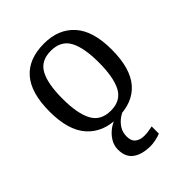

<svg xmlns="http://www.w3.org/2000/svg" viewBox="-222 -663 1020 1020"><g transform="rotate(-45 288.5 -153.0)"><path d="M287 10Q179 10 117 -59Q55 -128 55 -269Q55 -409 114.5 -477.5Q174 -546 290 -546Q398 -546 460 -477.5Q522 -409 522 -269Q522 -128 462.5 -59Q403 10 287 10ZM289 -42Q364 -42 394.5 -99.5Q425 -157 425 -269Q425 -381 394 -437Q363 -493 288 -493Q213 -493 182.5 -437Q152 -381 152 -269Q152 -157 183 -99.5Q214 -42 289 -42ZM306 240Q242 240 205.5 213.5Q169 187 169 130Q169 99 186 72Q203 45 229.5 26Q256 7 287 0H344Q323 6 301.5 21.5Q280 37 265.5 60Q251 83 251 115Q251 148 270.5 163Q290 178 320 178Q334 178 349.5 176Q365 174 383 170V224Q367 231 344.5 235.5Q322 240 306 240Z"/></g></svg>

Font: NotoSerif-Regular
Style: Regular
Weight: 400
Designer: Monotype Design Team
Foundry: Monotype Imaging Inc.
Version: Version 2.007; ttfautohint (v1.8) -l 8 -r 50 -G 200 -x 14 -D